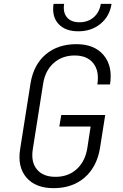

<svg xmlns="http://www.w3.org/2000/svg" viewBox="-20 -970 640 1000"><path d="M259 10Q165 10 117.5 -45.5Q70 -101 85 -194L139 -536Q155 -633 218 -686.5Q281 -740 378 -740Q472 -740 520 -682.5Q568 -625 553 -530H487Q498 -600 466 -640.5Q434 -681 369 -681Q304 -681 260 -642Q216 -603 205 -536L151 -194Q140 -127 172 -88Q204 -49 269 -49Q336 -49 380 -89.5Q424 -130 435 -200L452 -311H289L299 -371H528L501 -200Q485 -101 421 -45.5Q357 10 259 10ZM388 -807Q319 -807 284 -846Q249 -885 259 -950H314Q307 -906 328.5 -880Q350 -854 394 -854Q438 -854 468 -880Q498 -906 505 -950H561Q551 -885 503.5 -846Q456 -807 388 -807Z"/></svg>

Font: JetBrains Mono NL ExtraLight
Style: Italic
Weight: 200
Italic angle: -9°
Monospace: yes
Designer: Philipp Nurullin, Konstantin Bulenkov
Foundry: JetBrains
Version: Version 2.305; ttfautohint (v1.8.4.7-5d5b)